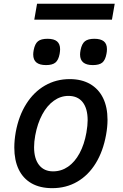

<svg xmlns="http://www.w3.org/2000/svg" viewBox="-20 -972 640 1000"><path d="M54.5 -203.5Q54.5 -241.5 62 -284Q77.5 -368.5 116.8 -430.8Q156 -493 214.2 -526.5Q272.5 -560 343 -560Q405 -560 449.2 -534.5Q493.5 -509 516.8 -461.5Q540 -414 540 -348Q540 -311.5 532.5 -270Q517 -184 478.5 -121.5Q440 -59 382.2 -25.5Q324.5 8 252 8Q188.5 8 144.2 -17.2Q100 -42.5 77.2 -90Q54.5 -137.5 54.5 -203.5ZM430 -281Q436.5 -319 436.5 -345.5Q436.5 -406.5 410.8 -439.5Q385 -472.5 336.5 -472.5Q295.5 -472.5 260.2 -447.2Q225 -422 200 -375.5Q175 -329 163.5 -266.5Q157.5 -233.5 157.5 -205.5Q157.5 -145.5 183.5 -112.5Q209.5 -79.5 256.5 -79.5Q299.5 -79.5 334.8 -104Q370 -128.5 394.5 -174Q419 -219.5 430 -281ZM153 -688.5Q153 -697.5 155.5 -711.5Q162 -744.5 178 -757.2Q194 -770 227.5 -770Q261 -770 277 -756.5Q293 -743 293 -715.5Q293 -706 290.5 -691Q284.5 -659 268.5 -646Q252.5 -633 220 -633Q186.5 -633 169.8 -646.5Q153 -660 153 -688.5ZM397 -688Q397 -697 399.5 -711Q406 -744 422.2 -757Q438.5 -770 471.5 -770Q504 -770 520.5 -757Q537 -744 537 -716Q537 -703 534.5 -691.5Q528.5 -659 512.8 -646Q497 -633 463.5 -633Q397 -633 397 -688ZM173 -952.5H577.5L563 -869.5H158.5Z"/></svg>

Font: JuliaMono MediumItalic
Style: Regular
Weight: 500
Italic angle: -9°
Monospace: yes
Designer: cormullion
Foundry: corm
Version: Version 0.049; ttfautohint (v1.8.4)